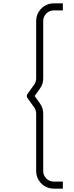

<svg xmlns="http://www.w3.org/2000/svg" viewBox="-20 -902 440 1144"><path d="M300.5 222H354.5V180H300.5C265.5 180 237.5 152 237.5 118V-225C237.5 -246 231.5 -267 218.5 -285L186.5 -330L218.5 -375C231.5 -393 237.5 -413 237.5 -435V-777C237.5 -812 265.5 -840 300.5 -840H354.5V-882H300.5C242.5 -882 195.5 -835 195.5 -777V-435C195.5 -422 191.5 -410 184.5 -399L143.5 -342C138.5 -335 138.5 -325 143.5 -318L184.5 -261C191.5 -250 195.5 -238 195.5 -225V118C195.5 175 242.5 222 300.5 222Z"/></svg>

Font: Hauora ExtraLight
Style: Regular
Weight: 200
Designer: Mikhail Sharanda
Foundry: WCYS & Co.
Version: Version 1.010